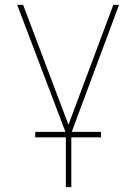

<svg xmlns="http://www.w3.org/2000/svg" viewBox="-20 -566 561 790"><path d="M50.8 -545.9H75.2L261.7 -52.7L446.3 -545.9H469.7L273.4 -18.6V204.1H251V-18.6ZM125 -1V-23.4H395.5V-1Z"/></svg>

Font: Inter Tight Thin
Style: Regular
Weight: 250
Designer: Rasmus Andersson
Foundry: rsms
Version: Version 3.004